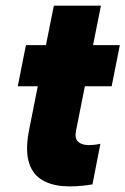

<svg xmlns="http://www.w3.org/2000/svg" viewBox="-20 -660 445 681"><path d="M143 -500 171 -640H338L310 -500H405L376 -354H281L250 -198Q244 -170 256.5 -158Q269 -146 291.5 -145.5Q314 -145 336 -150L308 -6Q249 4 202 0Q155 -4 123.5 -25.5Q92 -47 81 -89.5Q70 -132 83 -198L114 -354H43L72 -500Z"/></svg>

Font: Albert Sans Black
Style: Italic
Weight: 900
Italic angle: -11.25°
Designer: Andreas Rasmussen
Foundry: a.Foundry
Version: Version 1.025